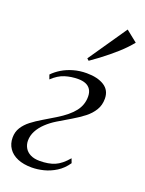

<svg xmlns="http://www.w3.org/2000/svg" viewBox="-149 -855 710 937"><g transform="rotate(20 206.0 -386.5)"><path d="M136.5 10Q93.5 10 62.8 -3Q32 -16 15.8 -40Q-0.5 -64 -0.5 -96Q-0.5 -125.5 13.8 -148.2Q28 -171 52.2 -189.8Q76.5 -208.5 106.5 -226.2Q136.5 -244 168.5 -263.5Q225 -298 251.2 -332Q277.5 -366 277.5 -408.5Q277.5 -431 268.2 -445.5Q259 -460 242.5 -466.8Q226 -473.5 203.5 -473.5Q167 -473.5 134.5 -463.2Q102 -453 71 -423.5L63 -446Q81 -465 106.5 -480.5Q132 -496 164 -505.2Q196 -514.5 233 -514.5Q289.5 -514.5 323.8 -492.8Q358 -471 358 -427Q358 -393.5 342.2 -367.8Q326.5 -342 299.8 -321.2Q273 -300.5 240.2 -281.2Q207.5 -262 173.5 -241.5Q145.5 -224.5 123 -203.2Q100.5 -182 87.8 -157.8Q75 -133.5 75 -107.5Q75 -87.5 84.5 -70.5Q94 -53.5 113.5 -43.5Q133 -33.5 162 -33.5Q208 -33.5 240 -47Q272 -60.5 304.5 -99L313 -76.5Q290.5 -43.5 260.2 -24.8Q230 -6 198 2Q166 10 136.5 10ZM210 -583.5 347 -783 406 -736Q393.5 -720.5 378.2 -704.5Q363 -688.5 344.8 -672.2Q326.5 -656 306.5 -639.5Q286.5 -623 264.8 -606.8Q243 -590.5 220 -574.5Z"/></g></svg>

Font: Merriweather 144pt Light
Style: Italic
Weight: 300
Italic angle: -7.8°
Version: Version 2.101